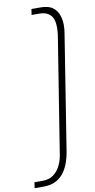

<svg xmlns="http://www.w3.org/2000/svg" viewBox="-120 -887 563 1141"><g transform="rotate(-10 161.5 -316.0)"><path d="M-8 210 -3 175H46Q85 175 111.5 156Q138 137 154 104Q170 71 175 32L286 -664Q287 -677 288 -687.5Q289 -698 289 -708Q289 -760 265.5 -783.5Q242 -807 201 -807H153L158 -842H212Q261 -842 286 -823Q311 -804 321 -775.5Q331 -747 331 -716Q331 -703 330 -690.5Q329 -678 327 -667L216 33Q212 57 202.5 87Q193 117 174.5 145.5Q156 174 124.5 192Q93 210 46 210Z"/></g></svg>

Font: Exo Thin ExtraLight
Style: Italic
Weight: 250
Italic angle: -9°
Version: Version 2.000